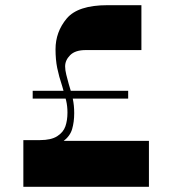

<svg xmlns="http://www.w3.org/2000/svg" viewBox="-20 -720 664 740"><path d="M70 -180H134Q177 -180 200.5 -195Q224 -210 232 -233Q240 -256 240 -286Q240 -311 235 -332Q230 -353 220 -387Q207 -426 200.5 -458Q194 -490 194 -530Q194 -597 237 -648.5Q280 -700 394 -700H525V-527H310Q270 -527 250.5 -507.5Q231 -488 231 -464Q231 -450 235.5 -432Q240 -414 245 -396Q255 -365 260.5 -339.5Q266 -314 266 -284Q266 -250 258 -222.5Q250 -195 222.5 -174.5Q195 -154 141 -154V-64H70ZM554 -177V0H70V-177ZM106 -340V-370H474V-340Z"/></svg>

Font: Space Cowgirl
Style: Regular
Weight: 400
Designer: Valery Marier
Foundry: Valery Marier
Version: Version 1.000